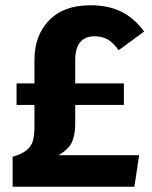

<svg xmlns="http://www.w3.org/2000/svg" viewBox="-20 -710 579 730"><path d="M202 -120H509L491 0H28V-114Q65 -125 82.5 -140Q100 -155 105.5 -176Q111 -197 111 -233V-311H43V-393H111V-482Q111 -575 166.5 -632.5Q222 -690 324 -690Q392 -690 441.5 -665.5Q491 -641 528 -590L431 -519Q411 -548 389.5 -560Q368 -572 340 -572Q266 -572 266 -481V-393H451V-311H266V-241Q266 -196 253 -168.5Q240 -141 202 -120Z"/></svg>

Font: FiraGOUPP
Style: Bold
Weight: 700
Designer: bBox Type
Foundry: bBox Type GmbH
Version: Version 1.001